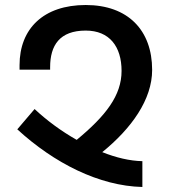

<svg xmlns="http://www.w3.org/2000/svg" viewBox="-20 -745 682 766"><path d="M548 -102C498 -103 443 -116 388 -138C505 -233 587 -348 587 -466C587 -624 491 -725 322 -725C154 -725 58 -631 58 -485V-467H180V-477C180 -564 218 -623 322 -623C417 -623 465 -559 465 -462C465 -364 402 -283 286 -187C224 -222 166 -265 118 -310L49 -229C196 -94 376 -3 548 1Z"/></svg>

Font: Noto Sans Armenian Semi
Style: Regular
Weight: 600
Designer: Monotype Design Team
Foundry: Monotype Imaging Inc.
Version: Version 1.901